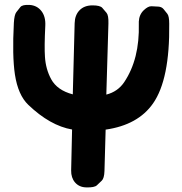

<svg xmlns="http://www.w3.org/2000/svg" viewBox="-20 -774 762 805"><path d="M153.8 -727.5Q135.3 -751.5 103.5 -753.4Q73.7 -754.9 65.4 -744.4Q57.1 -733.9 48.6 -723.1Q40 -712.4 38.1 -677.7Q30.8 -540 42.5 -461.9Q55.7 -375.5 98.6 -334.5Q189.9 -247.1 282.2 -231Q280.8 -145.5 278.3 -59.6Q277.8 -28.8 294.4 -9.3Q312 11.2 341.8 11.7Q376 12.7 386.2 2.9Q396.5 -6.8 406.7 -16.6Q417 -26.4 418 -57.1L422.9 -230.5Q558.6 -250 621.6 -340.3Q692.4 -441.4 689.5 -674.8Q689.5 -706.1 681.6 -716.1Q673.8 -726.1 665.8 -735.8Q657.7 -745.6 643.6 -746.3Q629.4 -747.1 615.2 -747.8Q601.1 -748.5 583 -731.4Q563.5 -712.9 562 -683.6Q562 -678.7 562 -674.3Q565.9 -526.4 500.5 -429.2Q473.6 -389.6 425.8 -377.4L434.6 -675.8Q435.5 -709.5 426.8 -720Q418 -730.5 408.9 -741Q399.9 -751.5 367.7 -751.5Q333.5 -751.5 313.5 -731Q293.9 -710.9 293 -676.8L285.2 -378.4Q219.7 -395.5 194.3 -442.4Q171.9 -483.9 168.5 -535.2Q165.5 -577.6 169.9 -666Q171.9 -704.1 153.8 -727.5Z"/></svg>

Font: Comic Relief
Style: Bold
Weight: 700
Designer: Jeff Davis
Foundry: Loudifier
Version: Version 1.200; ttfautohint (v1.8.4.7-5d5b)